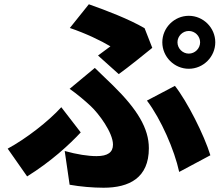

<svg xmlns="http://www.w3.org/2000/svg" viewBox="-20 -821 1040 899"><path d="M811 -623C811 -652 835 -676 864 -676C893 -676 917 -652 917 -623C917 -594 893 -570 864 -570C835 -570 811 -594 811 -623ZM740 -623C740 -555 796 -499 864 -499C932 -499 988 -555 988 -623C988 -691 932 -747 864 -747C796 -747 740 -691 740 -623ZM536 -474C577 -503 665 -574 693 -597L657 -689C585 -731 481 -771 396 -801L307 -690C381 -665 454 -630 497 -604C484 -594 461 -577 439 -561ZM306 44C356 53 415 58 465 58C585 58 677 12 677 -127C677 -220 623 -309 509 -421C482 -448 456 -471 424 -503L306 -405C342 -380 377 -350 404 -325C442 -290 509 -200 509 -144C509 -108 485 -90 432 -90C392 -90 340 -98 283 -114ZM965 -94C936 -189 857 -345 799 -419L668 -350C734 -263 797 -118 819 -16ZM358 -201 267 -319C207 -253 103 -172 16 -125L107 5C218 -64 304 -143 358 -201Z"/></svg>

Font: Noto Sans Korean Black
Style: Bold
Weight: 900
Designer: Ryoko NISHIZUKA (kana & ideographs); Paul D. Hunt (Latin, Greek & Cyrillic); Wenlong ZHANG (bopomofo); Sandoll Communica
Foundry: Adobe Systems Incorporated
Version: Version 1.000;PS 1;hotconv 1.0.78;makeotf.lib2.5.61930